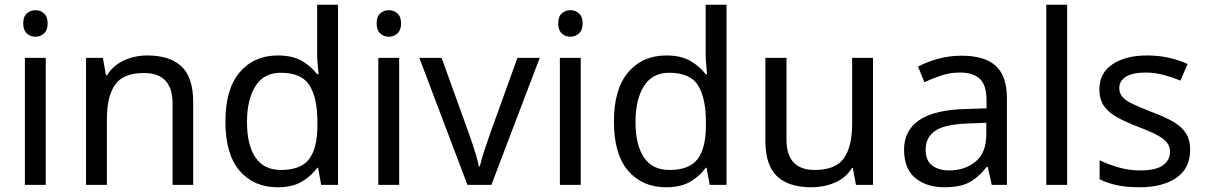

<svg xmlns="http://www.w3.org/2000/svg" viewBox="-20 -780 5086 810"><path d="M130 -737Q150 -737 165.5 -723.5Q181 -710 181 -681Q181 -653 165.5 -639Q150 -625 130 -625Q108 -625 93 -639Q78 -653 78 -681Q78 -710 93 -723.5Q108 -737 130 -737ZM173 -536V0H85V-536Z M601 -546Q697 -546 746 -499.5Q795 -453 795 -349V0H708V-343Q708 -472 588 -472Q499 -472 465 -422Q431 -372 431 -278V0H343V-536H414L427 -463H432Q458 -505 504 -525.5Q550 -546 601 -546Z M1151 10Q1051 10 991 -59.5Q931 -129 931 -267Q931 -405 991.5 -475.5Q1052 -546 1152 -546Q1214 -546 1253.5 -523Q1293 -500 1318 -467H1324Q1323 -480 1320.5 -505.5Q1318 -531 1318 -546V-760H1406V0H1335L1322 -72H1318Q1294 -38 1254 -14Q1214 10 1151 10ZM1165 -63Q1250 -63 1284.5 -109.5Q1319 -156 1319 -250V-266Q1319 -366 1286 -419.5Q1253 -473 1164 -473Q1093 -473 1057.5 -416.5Q1022 -360 1022 -265Q1022 -169 1057.5 -116Q1093 -63 1165 -63Z M1621 -737Q1641 -737 1656.5 -723.5Q1672 -710 1672 -681Q1672 -653 1656.5 -639Q1641 -625 1621 -625Q1599 -625 1584 -639Q1569 -653 1569 -681Q1569 -710 1584 -723.5Q1599 -737 1621 -737ZM1664 -536V0H1576V-536Z M1952 0 1749 -536H1843L1957 -220Q1965 -198 1974 -171Q1983 -144 1990 -119.5Q1997 -95 2000 -78H2004Q2008 -95 2015.5 -120Q2023 -145 2032.5 -172Q2042 -199 2049 -220L2163 -536H2257L2053 0Z M2387 -737Q2407 -737 2422.5 -723.5Q2438 -710 2438 -681Q2438 -653 2422.5 -639Q2407 -625 2387 -625Q2365 -625 2350 -639Q2335 -653 2335 -681Q2335 -710 2350 -723.5Q2365 -737 2387 -737ZM2430 -536V0H2342V-536Z M2790 10Q2690 10 2630 -59.5Q2570 -129 2570 -267Q2570 -405 2630.5 -475.5Q2691 -546 2791 -546Q2853 -546 2892.5 -523Q2932 -500 2957 -467H2963Q2962 -480 2959.5 -505.5Q2957 -531 2957 -546V-760H3045V0H2974L2961 -72H2957Q2933 -38 2893 -14Q2853 10 2790 10ZM2804 -63Q2889 -63 2923.5 -109.5Q2958 -156 2958 -250V-266Q2958 -366 2925 -419.5Q2892 -473 2803 -473Q2732 -473 2696.5 -416.5Q2661 -360 2661 -265Q2661 -169 2696.5 -116Q2732 -63 2804 -63Z M3663 -536V0H3591L3578 -71H3574Q3548 -29 3502 -9.5Q3456 10 3404 10Q3307 10 3258 -36.5Q3209 -83 3209 -185V-536H3298V-191Q3298 -63 3417 -63Q3506 -63 3540.5 -113Q3575 -163 3575 -257V-536Z M4036 -545Q4134 -545 4181 -502Q4228 -459 4228 -365V0H4164L4147 -76H4143Q4108 -32 4069.5 -11Q4031 10 3963 10Q3890 10 3842 -28.5Q3794 -67 3794 -149Q3794 -229 3857 -272.5Q3920 -316 4051 -320L4142 -323V-355Q4142 -422 4113 -448Q4084 -474 4031 -474Q3989 -474 3951 -461.5Q3913 -449 3880 -433L3853 -499Q3888 -518 3936 -531.5Q3984 -545 4036 -545ZM4062 -259Q3962 -255 3923.5 -227Q3885 -199 3885 -148Q3885 -103 3912.5 -82Q3940 -61 3983 -61Q4051 -61 4096 -98.5Q4141 -136 4141 -214V-262Z M4482 0H4394V-760H4482Z M5001 -148Q5001 -70 4943 -30Q4885 10 4787 10Q4731 10 4690.5 1Q4650 -8 4619 -24V-104Q4651 -88 4696.5 -74.5Q4742 -61 4789 -61Q4856 -61 4886 -82.5Q4916 -104 4916 -140Q4916 -160 4905 -176Q4894 -192 4865.5 -208Q4837 -224 4784 -244Q4732 -264 4695 -284Q4658 -304 4638 -332Q4618 -360 4618 -404Q4618 -472 4673.5 -509Q4729 -546 4819 -546Q4868 -546 4910.5 -536.5Q4953 -527 4990 -510L4960 -440Q4926 -454 4889 -464Q4852 -474 4813 -474Q4759 -474 4730.5 -456.5Q4702 -439 4702 -409Q4702 -387 4715 -371.5Q4728 -356 4758.5 -341.5Q4789 -327 4840 -307Q4891 -288 4927 -268Q4963 -248 4982 -219.5Q5001 -191 5001 -148Z"/></svg>

Font: Noto Sans Tifinagh Adrar
Style: Regular
Weight: 400
Designer: JamraPatel
Foundry: JamraPatel LLC
Version: Version 2.006; ttfautohint (v1.8.4.7-5d5b)